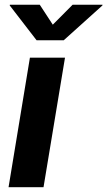

<svg xmlns="http://www.w3.org/2000/svg" viewBox="-20 -779 447 799"><path d="M15.6 0 104.5 -539.1H250.5L161.1 0ZM145.5 -759.3 199.7 -676.3 282.2 -759.3H406.7L406.2 -756.3L245.1 -611.3H132.3L20.5 -756.3L21 -759.3Z"/></svg>

Font: Inter 18pt
Style: Bold Italic
Weight: 700
Italic angle: -9.3988°
Designer: Rasmus Andersson
Foundry: rsms
Version: Version 4.001;git-66647c0bb